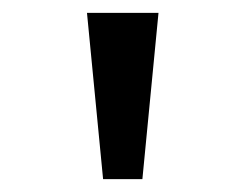

<svg xmlns="http://www.w3.org/2000/svg" viewBox="-20 -749 366 298"><path d="M140 -471 115 -729H226L201 -471Z"/></svg>

Font: utelugu15
Style: Book
Weight: 400
Designer: Jelle Bosma - Monotype Design Team
Foundry: Monotype Imaging Inc.
Version: Version 2.003